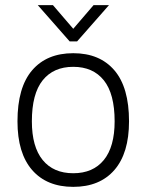

<svg xmlns="http://www.w3.org/2000/svg" viewBox="-20 -717 571 747"><path d="M251 -556 127 -697H186L265 -605L344 -697H404L280 -556ZM48 -245Q48 -377 105 -443.5Q162 -510 265 -510Q368 -510 425 -443.5Q482 -377 482 -245Q482 -121 425 -55.5Q368 10 265 10Q162 10 105 -55.5Q48 -121 48 -245ZM265 -43Q342 -43 384 -94.5Q426 -146 426 -245Q426 -352 384 -404.5Q342 -457 265 -457Q188 -457 146 -404.5Q104 -352 104 -245Q104 -146 146 -94.5Q188 -43 265 -43Z"/></svg>

Font: Haskoy Light
Style: Regular
Weight: 300
Designer: Ertekin Erdin
Foundry: Ertekin Erdin
Version: Version 2.000; ttfautohint (v1.8.4.7-5d5b)